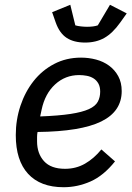

<svg xmlns="http://www.w3.org/2000/svg" viewBox="-20 -771 553 803"><path d="M246 12Q149 12 97.5 -44Q46 -100 46 -206Q46 -270 65.5 -328.5Q85 -387 120.5 -432Q156 -477 206.5 -503.5Q257 -530 319 -530Q351 -530 381.5 -522Q412 -514 436 -496.5Q460 -479 474.5 -452.5Q489 -426 489 -390Q489 -305 403.5 -263Q318 -221 137 -219Q135 -208 135 -198Q135 -188 135 -180Q135 -129 164 -97Q193 -65 252 -65Q298 -65 335.5 -86.5Q373 -108 404 -146L461 -96Q413 -36 358.5 -12Q304 12 246 12ZM311 -457Q253 -457 210.5 -418Q168 -379 154 -312L148 -284Q226 -287 275 -294.5Q324 -302 351.5 -314.5Q379 -327 389 -345.5Q399 -364 399 -388Q399 -408 391.5 -421.5Q384 -435 371.5 -443Q359 -451 343 -454Q327 -457 311 -457ZM336 -593Q289 -593 259 -612.5Q229 -632 213 -677L198 -720L274 -751L295 -665Q305 -662 319 -660.5Q333 -659 344 -659Q372 -659 389 -665L440 -751L510 -715L483 -677Q451 -632 416.5 -612.5Q382 -593 336 -593Z"/></svg>

Font: IBM Plex Sans Text
Style: Italic
Weight: 450
Italic angle: -11°
Designer: Mike Abbink, Paul van der Laan, Pieter van Rosmalen
Foundry: Bold Monday
Version: Version 3.005